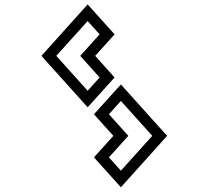

<svg xmlns="http://www.w3.org/2000/svg" viewBox="-20 -813 919 846"><path d="M366.2 -413.1 418.9 -471.7 333.5 -566.9 418.9 -661.6 366.2 -720.2 228 -566.9ZM512.7 -61 650.9 -214.4 512.7 -368.2 460 -309.6 545.4 -214.4 460 -119.6ZM366.2 -340.3 162.6 -566.9 366.2 -793.5 484.9 -661.6 399.4 -566.9 484.9 -471.7ZM512.7 12.2 394 -119.6 479.5 -214.4 394 -309.6 512.7 -440.9 716.3 -214.4Z"/></svg>

Font: Auseklis
Style: Regular
Weight: 400
Designer: GGBotNet
Foundry: GGBotNet
Version: 1.00